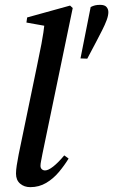

<svg xmlns="http://www.w3.org/2000/svg" viewBox="-20 -758 467 792"><path d="M393 -738Q412 -738 419.5 -729Q427 -720 427 -708Q427 -694 420 -675Q413 -656 401.5 -633.5Q390 -611 377 -586L340 -516L312 -517L354 -729Q364 -734 372.5 -736Q381 -738 393 -738ZM105 14Q80 14 63 -0.5Q46 -15 46 -42Q46 -56 49 -75.5Q52 -95 57 -121L132 -483Q142 -530 151 -577Q160 -624 165 -671L190 -647L89 -665L92 -686L269 -735L280 -725L155 -123Q152 -106 149.5 -94Q147 -82 147 -74Q147 -65 152.5 -60Q158 -55 166 -55Q179 -55 199.5 -71Q220 -87 245 -117L263 -104Q246 -76 223 -48.5Q200 -21 170.5 -3.5Q141 14 105 14Z"/></svg>

Font: Source Serif 4 48pt SemiBold
Style: Italic
Weight: 600
Italic angle: -12°
Designer: Frank Grießhammer
Foundry: Adobe Systems Incorporated
Version: Version 4.004;hotconv 1.0.116;makeotfexe 2.5.65601